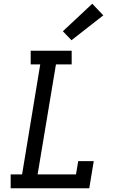

<svg xmlns="http://www.w3.org/2000/svg" viewBox="-20 -1006 640 1026"><path d="M37 0V-74H98L195 -662H144V-735H363V-662H279L181 -74H386L398 -145H481L457 0ZM362 -791 316 -839 473 -986 532 -924Z"/></svg>

Font: Iosevka Etoile Oblique
Style: Regular
Weight: 400
Italic angle: -9°
Designer: Belleve Invis
Foundry: Belleve Invis
Version: Version 15.5.2; ttfautohint (v1.8.4)